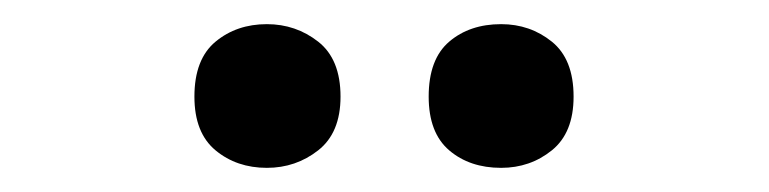

<svg xmlns="http://www.w3.org/2000/svg" viewBox="-20 -764 637 159"><path d="M141 -684Q141 -715 158.5 -729.5Q176 -744 201 -744Q225 -744 243.5 -729.5Q262 -715 262 -684Q262 -654 243.5 -639.5Q225 -625 201 -625Q176 -625 158.5 -639.5Q141 -654 141 -684ZM335 -684Q335 -715 352 -729.5Q369 -744 395 -744Q419 -744 437 -729.5Q455 -715 455 -684Q455 -654 437 -639.5Q419 -625 395 -625Q369 -625 352 -639.5Q335 -654 335 -684Z"/></svg>

Font: Noto Sans Medefaidrin SemiBold
Style: Regular
Weight: 600
Designer: Dalton Maag Ltd
Foundry: Dalton Maag Ltd
Version: Version 1.002; ttfautohint (v1.8.4.7-5d5b)